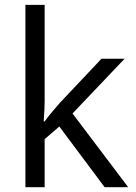

<svg xmlns="http://www.w3.org/2000/svg" viewBox="-20 -780 565 800"><path d="M166 -273.9Q187 -303.7 230 -352.1L402.8 -535.2H499L282.2 -307.1L514.2 0H416L227.1 -252.9L166 -200.2V0H85.9V-759.8H166V-356.9Q166 -330.1 162.1 -273.9Z"/></svg>

Font: f3_21440 
Style: Regular
Weight: 400
Foundry: Ascender Corporation
Version: Version 1.10